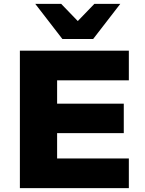

<svg xmlns="http://www.w3.org/2000/svg" viewBox="-20 -965 746 985"><path d="M82 0V-705H641V-553H273V-433H615V-282H273V-152H641V0ZM300 -765 161 -945H294L379 -857L464 -945H597L458 -765Z"/></svg>

Font: Nunito Sans 10pt SemiExpanded Black
Style: Regular
Weight: 900
Width: 6
Designer: Vernon Adams
Foundry: Vernon Adams
Version: Version 3.101;gftools[0.9.27]